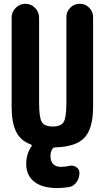

<svg xmlns="http://www.w3.org/2000/svg" viewBox="-20 -750 540 990"><path d="M460 -661.1V-200.2Q460 -87.9 416 -40.5Q372.1 6.8 266.6 9.8Q252.9 9.8 249 19.5Q240.2 35.2 240.2 54.7Q240.2 81.1 254.4 95.7Q268.6 110.4 294.9 110.4Q313.5 110.4 336.9 105.5Q356.4 100.6 373 111.3Q389.6 122.1 389.6 141.6Q389.6 168 374.5 189.5Q359.4 210.9 334 214.8Q301.8 219.7 275.4 219.7Q198.2 219.7 156.7 187Q115.2 154.3 115.2 94.7Q115.2 43.9 141.6 5.9Q147.5 -2 137.7 -5.9Q85.9 -24.4 63 -71.3Q40 -118.2 40 -200.2V-659.2Q40 -688.5 61 -709.5Q82 -730.5 110.8 -730.5Q139.6 -730.5 160.6 -709.5Q181.6 -688.5 181.6 -659.2V-219.7Q181.6 -143.6 195.8 -120.6Q210 -97.7 252 -97.7Q293.9 -97.7 308.1 -120.6Q322.3 -143.6 322.3 -219.7V-661.1Q322.3 -690.4 342.3 -710.4Q362.3 -730.5 391.1 -730.5Q419.9 -730.5 439.9 -710.4Q460 -690.4 460 -661.1Z"/></svg>

Font: Rounded-X Mgen+ 1mn bold
Style: Bold
Weight: 700
Designer: [Source Han Sans]
Ryoko NISHIZUKA  (kana & ideographs); Paul D. Hunt (Latin, Greek & Cyrillic); Wenlong ZHANG  (bopomofo
Version: Version 1.059.20150602